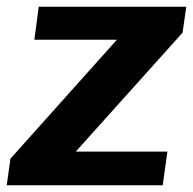

<svg xmlns="http://www.w3.org/2000/svg" viewBox="-32 -550 573 570"><path d="M451 0 465 -100H193L510 -453L521 -530H83L70 -432H315L-1 -79L-12 0Z"/></svg>

Font: Cheyenne Sans
Style: Bold Italic
Weight: 700
Italic angle: -8.13011°
Designer: The Public Sans project authors (U.S. Web Design System), Libre Franklin designed by Pablo Impallari and Rodrigo Fuenzal
Foundry: The Cheyenne Sans Project Authors
Version: Version 2.007